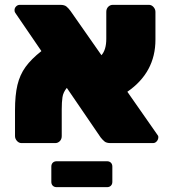

<svg xmlns="http://www.w3.org/2000/svg" viewBox="-20 -591 714 793"><path d="M634 -25Q634 -15 627.5 -7.5Q621 0 612 0H437Q420 0 412 -6.5Q404 -13 396 -23L256 -228Q241 -210 238 -189.5Q235 -169 235 -140V-29Q235 -16 227 -8Q219 0 208 0H69Q58 0 50 -9Q42 -18 42 -29V-136Q42 -198 52 -240Q62 -282 85.5 -314.5Q109 -347 151 -380L43 -538Q40 -542 40 -549Q40 -558 46.5 -564.5Q53 -571 62 -571H229Q246 -571 254.5 -564Q263 -557 271 -546L399 -363Q419 -385 419 -431V-542Q419 -555 427 -563Q435 -571 446 -571H595Q606 -571 614 -562Q622 -553 622 -542V-427Q622 -292 506 -212L631 -33Q634 -30 634 -25ZM192 160V97Q192 87 198 81Q204 75 214 75H422Q432 75 438 81Q444 87 444 97V160Q444 170 438 176Q432 182 422 182H214Q204 182 198 176Q192 170 192 160Z"/></svg>

Font: Rubik
Style: Regular
Weight: 900
Designer: Hubert & Fischer
Foundry: Hubert & Fischer
Version: Version 1.100